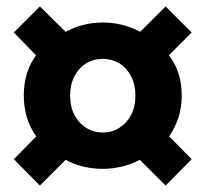

<svg xmlns="http://www.w3.org/2000/svg" viewBox="-20 -673 639 597"><path d="M104 -96 23 -178 93 -249Q54 -302 54 -376Q54 -449 92 -501L23 -572L104 -653L184 -574Q238 -603 300 -603Q362 -603 416 -574L495 -653L576 -572L505 -501Q525 -476 535 -444.5Q545 -413 545 -376Q545 -338 534.5 -306.5Q524 -275 506 -249L576 -178L495 -96L415 -176Q388 -162 358.5 -155Q329 -148 300 -148Q236 -148 184 -176ZM300 -261Q328 -261 351 -275.5Q374 -290 387.5 -315.5Q401 -341 401 -376Q401 -410 387.5 -436Q374 -462 351 -476Q328 -490 300 -490Q271 -490 248 -476Q225 -462 211.5 -436Q198 -410 198 -376Q198 -341 211.5 -315.5Q225 -290 248 -275.5Q271 -261 300 -261Z"/></svg>

Font: Noto Sans HK Thin ExtraBold
Style: Regular
Weight: 800
Version: Version 2.004-H2;hotconv 1.0.118;makeotfexe 2.5.65603